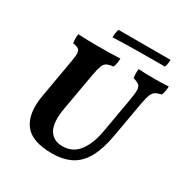

<svg xmlns="http://www.w3.org/2000/svg" viewBox="-186 -973 1096 1135"><g transform="rotate(30 362.0 -405.5)"><path d="M319.8 9Q182.9 9 132.6 -60.2Q82.2 -129.4 104.7 -257.6L151.6 -526.3Q158.1 -561.5 156.6 -579.8Q155.1 -598.2 143.6 -606.2Q132 -614.2 106.4 -617.7Q103.9 -630.9 103.6 -646.9Q103.3 -662.8 105.4 -679Q141.4 -677 174.3 -676.5Q207.2 -676 246.2 -676Q281.8 -676 317.2 -676.5Q352.7 -677 393.3 -679Q392.8 -663.3 390.6 -648.4Q388.3 -633.4 381.7 -617.7Q352.8 -614.7 337.6 -606.7Q322.4 -598.7 314.4 -577Q306.4 -555.4 298.4 -511.1L254.6 -263.1Q235.1 -155.4 263.5 -107Q291.9 -58.6 354.4 -58.6Q423.7 -58.6 464.9 -111.9Q506.1 -165.2 522.1 -257L563.8 -494.7Q572.4 -542.9 571.7 -566.4Q571 -589.9 558.8 -600.1Q546.7 -610.3 518.7 -617.7Q516.2 -632.4 515.9 -647.3Q515.7 -662.3 517.7 -679Q549.7 -677 575.6 -676.5Q601.5 -676 621.4 -676Q649.6 -676 671.4 -676.5Q693.2 -677 723.5 -679Q723 -663.3 720.2 -647.6Q717.4 -631.9 711.9 -617.7Q690.9 -612.8 677.7 -606.6Q664.5 -600.5 656 -587.5Q647.5 -574.5 641.3 -549.9Q635 -525.4 628 -484.2L589.7 -266.5Q572.7 -169.7 539.7 -108.9Q506.7 -48 453.4 -19.5Q400.1 9 319.8 9ZM289.7 -764.6Q289.7 -775.3 291.7 -792.1Q293.7 -808.9 298.7 -820.5H654Q654 -810 652 -796.4Q650 -782.7 645 -769.7Q555.5 -769.7 466.7 -768.9Q377.9 -768.1 289.7 -764.6Z"/></g></svg>

Font: Vollkorn
Style: Italic
Weight: 400
Italic angle: -11°
Designer: Friedrich Althausen
Foundry: Friedrich Althausen
Version: Version 5.001